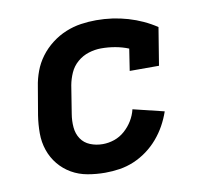

<svg xmlns="http://www.w3.org/2000/svg" viewBox="-65 -599 730 678"><g transform="rotate(-10 300.0 -260.0)"><path d="M260 8Q228 8 197 2.5Q166 -3 140 -18Q114 -33 95 -56Q76 -79 66 -108Q56 -137 56 -169Q56 -201 61 -233L78 -333Q82 -360 92 -387Q102 -414 119.5 -437.5Q137 -461 161 -479.5Q185 -498 212 -509Q239 -520 266.5 -524Q294 -528 321 -528Q380 -528 434.5 -512Q489 -496 534 -466L512 -331H407L419 -409Q397 -418 372 -422.5Q347 -427 321 -427Q299 -427 276.5 -420Q254 -413 236 -397.5Q218 -382 208.5 -360.5Q199 -339 195 -317L179 -217Q175 -193 177 -169.5Q179 -146 191 -128Q203 -110 224 -101.5Q245 -93 269 -93Q290 -93 310.5 -100Q331 -107 348 -122Q365 -137 376.5 -156Q388 -175 393 -196L504 -169Q495 -143 482 -119.5Q469 -96 451 -75Q433 -54 410.5 -37.5Q388 -21 363 -10.5Q338 0 312 4Q286 8 260 8Z"/></g></svg>

Font: Iosevka HT Extended
Style: Bold Italic
Weight: 700
Width: 7
Italic angle: -9°
Monospace: yes
Designer: Belleve Invis
Foundry: Belleve Invis
Version: Version 32.3.0; ttfautohint (v1.8.4)